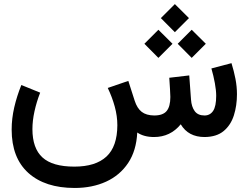

<svg xmlns="http://www.w3.org/2000/svg" viewBox="-20 -683 1239 957"><path d="M781.7 -592.8 851.6 -662.6 921.9 -592.8 851.6 -522.5ZM865.7 -464.8 935.5 -534.7 1005.9 -464.8 935.5 -394.5ZM699.7 -464.8 769.5 -534.7 839.8 -464.8 769.5 -394.5ZM747.6 0Q697.3 0 664.1 -22.5Q659.7 67.9 618.7 129.4Q577.6 190.9 508.8 222.4Q439.9 253.9 352.1 253.9Q204.6 253.9 121.3 179Q38.1 104 38.1 -37.1Q38.1 -91.8 51 -147.9Q64 -204.1 86.4 -259.3L180.2 -221.2Q162.1 -174.8 151.9 -128.2Q141.6 -81.5 141.6 -39.6Q141.6 56.2 191.7 101.8Q241.7 147.5 350.6 147.5Q456.5 147.5 510.5 97.4Q564.5 47.4 564.9 -58.6Q564.9 -104.5 552 -151.6Q539.1 -198.7 517.1 -244.6L619.6 -279.8L651.4 -180.7Q663.6 -143.1 686.3 -125.5Q709 -107.9 748.5 -107.4Q792.5 -107.4 810.8 -129.9Q829.1 -152.3 829.1 -199.7Q829.1 -210.4 827.4 -238Q825.7 -265.6 823.7 -295.4L923.3 -307.1L932.1 -186.5Q934.6 -150.9 950.4 -129.2Q966.3 -107.4 999.5 -107.4Q1026.9 -107.4 1042.2 -130.1Q1057.6 -152.8 1057.6 -206.1Q1057.6 -231.9 1051 -268.3Q1044.4 -304.7 1033.7 -341.8L1133.8 -368.2Q1146 -329.1 1153.6 -290Q1161.1 -251 1161.1 -213.4Q1161.1 -156.7 1145.8 -108.2Q1130.4 -59.6 1095 -30Q1059.6 -0.5 1000 0Q918.5 0 880.9 -63.5Q829.1 0 747.6 0Z"/></svg>

Font: Vazir Medium
Style: Medium
Weight: 500
Designer: Saber Rastikerdar
Foundry: Saber Rastikerdar
Version: Version 30.0.0